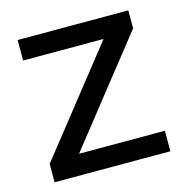

<svg xmlns="http://www.w3.org/2000/svg" viewBox="-83 -592 650 671"><g transform="rotate(-15 242.0 -257.0)"><path d="M34.2 0H453.1V-74.2H142.6L438.5 -448.7V-513.7H38.1V-439.5H329.1L34.2 -66.4Z"/></g></svg>

Font: Roboto Flex
Style: Regular
Weight: 400
Designer: Berlow after Robertson
Foundry: Google
Version: Version 3.200;gftools[0.9.32]